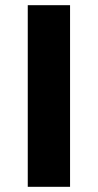

<svg xmlns="http://www.w3.org/2000/svg" viewBox="-20 -720 377 740"><path d="M87 0V-700H250V0Z"/></svg>

Font: Montserrat
Style: Bold
Weight: 700
Designer: Julieta Ulanovsky
Foundry: Julieta Ulanovsky
Version: Version 9.000; ttfautohint (v1.8.4.7-5d5b)